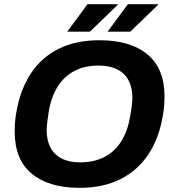

<svg xmlns="http://www.w3.org/2000/svg" viewBox="-20 -892 833 924"><path d="M362.9 12Q215.3 12 133 -55.9Q50.8 -123.9 50.8 -257.7Q50.8 -281.1 52.5 -304Q54.2 -326.9 58.2 -349.3Q76.7 -459.4 127.9 -537.6Q179.1 -615.7 262.2 -657.1Q345.3 -698.4 458.5 -698.4Q607.1 -698.4 689.4 -630.4Q771.7 -562.3 771.7 -428Q771.7 -406.5 770 -384.5Q768.4 -362.5 764.4 -340.3Q746.8 -229.4 694.8 -150.4Q642.9 -71.5 559.3 -29.7Q475.7 12 362.9 12ZM365.5 -110.7Q433 -110.7 482.7 -136.6Q532.4 -162.5 563.3 -211.4Q594.1 -260.3 606 -330Q610.7 -355.7 612.9 -372.3Q615.1 -388.9 616.1 -400.3Q617.1 -411.8 617.1 -421.7Q617.1 -470.2 598.9 -504.9Q580.7 -539.7 544.3 -558.1Q507.9 -576.5 454.4 -576.5Q387.6 -576.5 338.3 -550.6Q289 -524.7 257.9 -475.8Q226.8 -426.9 214.9 -357.2Q211 -331.5 208.8 -314.5Q206.6 -297.6 205.6 -286.5Q204.6 -275.4 204.6 -265.3Q204.6 -217 222.7 -182.3Q240.7 -147.6 276.7 -129.2Q312.7 -110.7 365.5 -110.7ZM497.7 -739.5 595.3 -871.7H740.3L740.5 -868.5L606.7 -739.5ZM303.5 -739.5 401 -871.7H546.1L546.3 -868.5L412.5 -739.5Z"/></svg>

Font: Archivo Variable SemiBold
Style: Italic
Weight: 600
Italic angle: -10°
Designer: Hector Gatti
Foundry: Omnibus-Type
Version: Version 2.001